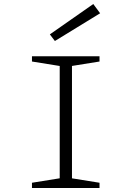

<svg xmlns="http://www.w3.org/2000/svg" viewBox="-20 -935 654 955"><path d="M277 -655H338V0H277ZM139 -629V-655H475V-629L307 -602ZM139 -26 307 -53 475 -26V0H139ZM228 -764 444 -915 478 -869 253 -731Z"/></svg>

Font: Intel One Mono Light
Style: Regular
Weight: 300
Monospace: yes
Designer: Fred Shallcrass
Foundry: Frere-Jones Type LLC
Version: Version 1.004